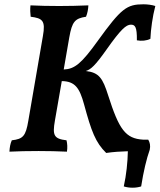

<svg xmlns="http://www.w3.org/2000/svg" viewBox="-20 -704 744 895"><path d="M681 -523C683 -567 691 -627 704 -676C690 -681 667 -684 649 -684C571 -684 545 -665 436 -514C360 -408 328 -382 277 -380L303 -530C316 -603 329 -618 381 -626C388 -643 391 -661 392 -679C346 -677 301 -676 256 -676C207 -676 163 -677 122 -679C120 -660 121 -642 123 -626C178 -619 193 -608 180 -536L112 -141C100 -69 87 -56 35 -50C28 -34 25 -17 24 3C61 1 111 0 160 0C206 0 248 1 292 3C295 -16 294 -34 290 -50C231 -57 224 -73 236 -142L268 -326C330 -325 351 -294 372 -217C406 -92 425 -40 475 9C509 4 542 2 576 1C575 52 569 111 557 165C582 173 614 173 638 165C649 95 663 36 678 -6C682 -24 679 -40 671 -53H647C565 -58 535 -100 484 -260C459 -339 442 -366 380 -373C403 -380 423 -397 478 -475C543 -567 568 -589 590 -589C609 -589 619 -580 618 -516C640 -512 663 -514 681 -523Z"/></svg>

Font: Vollkorn Semibold
Style: Italic
Weight: 600
Italic angle: -11°
Designer: Friedrich Althausen
Foundry: Friedrich Althausen
Version: Version 4.015;PS 004.015;hotconv 1.0.88;makeotf.lib2.5.64775